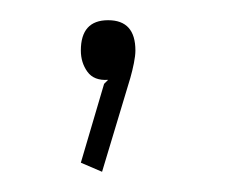

<svg xmlns="http://www.w3.org/2000/svg" viewBox="-20 -71 224 190"><path d="M114 -21Q114 -16 112.5 -8.5Q111 -1 109 6L81 99L60 90L83 12L87 8Q73 9 66.5 0Q60 -9 60 -21Q60 -51 87 -51Q114 -51 114 -21Z"/></svg>

Font: TypoPRO Sinkin Sans
Style: 100 Thin
Weight: 100
Designer: Keith Bates
Foundry: K-Type
Version: Sinkin Sans (version 1.0)  by Keith Bates   •   © 2014   www